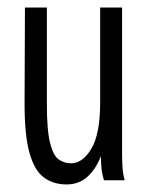

<svg xmlns="http://www.w3.org/2000/svg" viewBox="-20 -477 390 508"><path d="M156 11Q121 11 96 -7.5Q71 -26 58 -72.5Q45 -119 45 -202L46 -457H104V-202Q104 -132 112.5 -98.5Q121 -65 135.5 -55Q150 -45 168 -45Q199 -45 222 -84Q245 -123 245 -205V-457H303V-71Q303 -53 304 -35.5Q305 -18 310 0H255Q250 -17 248.5 -32Q247 -47 247 -64Q234 -30 211.5 -9.5Q189 11 156 11Z"/></svg>

Font: Inconsolata ExtraCondensed
Style: Regular
Weight: 400
Width: 2
Monospace: yes
Designer: Raph Levien, Cyreal, Brenton Simpson
Foundry: Raph Levien, Cyreal, Google
Version: Version 3.000; ttfautohint (v1.8.2.53-6de2)